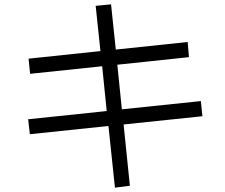

<svg xmlns="http://www.w3.org/2000/svg" viewBox="-20 -834 1040 887"><path d="M908 -367 915 -297 551 -259 580 24 511 33 481 -252 118 -214 110 -283 473 -321 452 -528 119 -493 112 -563 444 -598 422 -807 493 -814 515 -605 847 -640 853 -570 522 -535 543 -329Z"/></svg>

Font: IBM Plex Sans SC
Style: Regular
Weight: 400
Designer: Mike Abbink; Paul van der Laan; Pieter van Rosmalen; Eunyou Noh; Wujin Sim; Chorong Kim; Dohee Lee; Yejin We; Jinhee Kim
Foundry: Sandoll Inc.
Version: Version 1.000